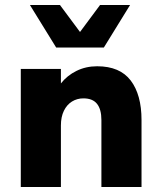

<svg xmlns="http://www.w3.org/2000/svg" viewBox="-20 -751 640 771"><path d="M63.5 -474.1H224.6V-416Q249.5 -447.8 287.1 -466.3Q324.7 -484.9 370.1 -484.9Q461.4 -484.9 504.9 -427.7Q548.3 -370.6 548.3 -269V0H387.2V-269Q387.2 -312 369.6 -334Q352.1 -356 314.9 -356Q289.6 -356 269 -343.3Q248.5 -330.6 236.6 -306.2Q224.6 -281.7 224.6 -247.1V0H63.5ZM100.1 -731H220.7L301.3 -622.6L381.8 -731H502.4L397 -560.1H205.6Z"/></svg>

Font: Glacial Indifference
Style: Bold
Weight: 700
Designer: Alfredo Marco Pradil
Foundry: Alfredo Marco Pradil
Version: Version 1.312